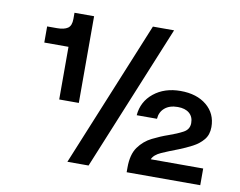

<svg xmlns="http://www.w3.org/2000/svg" viewBox="-73 -747 1055 844"><g transform="rotate(10 455.0 -325.0)"><path d="M544 -650.5H638.5L371.5 0H277ZM194 -650.5H281.5V-263.5H194V-498.5H86V-570.5H130Q161.5 -570.5 177.8 -581.5Q194 -592.5 194 -623ZM636 -74.5H870V0H541.5V-21Q541.5 -79.5 565.2 -112.5Q589 -145.5 624.5 -163.2Q660 -181 695 -193Q731 -205.5 757.2 -219.5Q783.5 -233.5 783.5 -262Q783.5 -290 765 -305.8Q746.5 -321.5 713.5 -321.5Q677 -321.5 655.5 -303.2Q634 -285 632 -254.5H541.5Q546.5 -316 594.2 -354.5Q642 -393 713.5 -393Q786 -393 830 -356.5Q874 -320 874 -260Q874 -226 855.5 -203.5Q837 -181 808.2 -166Q779.5 -151 749 -139Q708 -123.5 676.2 -109.5Q644.5 -95.5 636 -74.5Z"/></g></svg>

Font: Overused Grotesk Medium
Style: Regular
Weight: 525
Version: Version 0.004